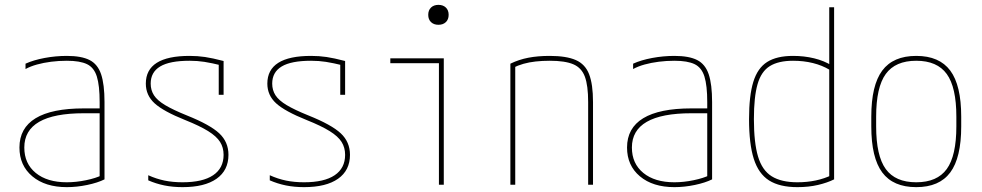

<svg xmlns="http://www.w3.org/2000/svg" viewBox="-20 -760 4040 790"><path d="M255 10Q166 10 113 -34.5Q60 -79 60 -153Q60 -233 126.5 -273.5Q193 -314 325 -314H400V-294H325Q80 -294 80 -153Q80 -87 127 -48.5Q174 -10 255 -10Q293 -10 334 -18.5Q375 -27 401 -40L390 -22V-340Q390 -408 378.5 -445Q367 -482 338 -496Q309 -510 255 -510Q222 -510 190.5 -506Q159 -502 132 -494.5Q105 -487 85 -476V-498Q118 -513 163.5 -521.5Q209 -530 255 -530Q315 -530 348.5 -513Q382 -496 396 -454.5Q410 -413 410 -340V-22Q382 -8 339 1Q296 10 255 10Z M731 10Q691 10 656.5 3Q622 -4 590 -18V-39Q623 -24 657 -17Q691 -10 731 -10Q814 -10 857 -39Q900 -68 900 -123Q900 -153 885.5 -176Q871 -199 836.5 -220.5Q802 -242 742 -266Q652 -302 616 -335Q580 -368 580 -416Q580 -473 625 -501.5Q670 -530 760 -530Q793 -530 823.5 -525.5Q854 -521 900 -509V-370H880V-511L895 -490Q850 -501 821 -505.5Q792 -510 760 -510Q678 -510 639 -486.5Q600 -463 600 -416Q600 -389 613.5 -368Q627 -347 659.5 -327.5Q692 -308 749 -285Q844 -247 882 -211.5Q920 -176 920 -123Q920 -59 871 -24.5Q822 10 731 10Z M1231 10Q1191 10 1156.5 3Q1122 -4 1090 -18V-39Q1123 -24 1157 -17Q1191 -10 1231 -10Q1314 -10 1357 -39Q1400 -68 1400 -123Q1400 -153 1385.5 -176Q1371 -199 1336.5 -220.5Q1302 -242 1242 -266Q1152 -302 1116 -335Q1080 -368 1080 -416Q1080 -473 1125 -501.5Q1170 -530 1260 -530Q1293 -530 1323.5 -525.5Q1354 -521 1400 -509V-370H1380V-511L1395 -490Q1350 -501 1321 -505.5Q1292 -510 1260 -510Q1178 -510 1139 -486.5Q1100 -463 1100 -416Q1100 -389 1113.5 -368Q1127 -347 1159.5 -327.5Q1192 -308 1249 -285Q1344 -247 1382 -211.5Q1420 -176 1420 -123Q1420 -59 1371 -24.5Q1322 10 1231 10Z M1786 0V-500H1586V-520H1806V0ZM1784 -658Q1765 -658 1753.5 -669Q1742 -680 1742 -699Q1742 -718 1753.5 -729Q1765 -740 1784 -740Q1803 -740 1814.5 -729Q1826 -718 1826 -699Q1826 -680 1814.5 -669Q1803 -658 1784 -658Z M2080 -498Q2115 -515 2154 -522.5Q2193 -530 2242 -530Q2310 -530 2349 -513Q2388 -496 2404 -454.5Q2420 -413 2420 -340V0H2400V-340Q2400 -408 2386.5 -444.5Q2373 -481 2339 -495.5Q2305 -510 2242 -510Q2211 -510 2184 -507Q2157 -504 2134 -497.5Q2111 -491 2089 -480L2100 -494V0H2080Z M2755 10Q2666 10 2613 -34.5Q2560 -79 2560 -153Q2560 -233 2626.5 -273.5Q2693 -314 2825 -314H2900V-294H2825Q2580 -294 2580 -153Q2580 -87 2627 -48.5Q2674 -10 2755 -10Q2793 -10 2834 -18.5Q2875 -27 2901 -40L2890 -22V-340Q2890 -408 2878.5 -445Q2867 -482 2838 -496Q2809 -510 2755 -510Q2722 -510 2690.5 -506Q2659 -502 2632 -494.5Q2605 -487 2585 -476V-498Q2618 -513 2663.5 -521.5Q2709 -530 2755 -530Q2815 -530 2848.5 -513Q2882 -496 2896 -454.5Q2910 -413 2910 -340V-22Q2882 -8 2839 1Q2796 10 2755 10Z M3261 10Q3188 10 3144.5 -17.5Q3101 -45 3081.5 -106.5Q3062 -168 3062 -270Q3062 -366 3079.5 -423Q3097 -480 3136.5 -505Q3176 -530 3243 -530Q3289 -530 3330 -520Q3371 -510 3403 -490L3393 -473Q3363 -491 3325 -500.5Q3287 -510 3243 -510Q3183 -510 3147.5 -488Q3112 -466 3097 -413.5Q3082 -361 3082 -270Q3082 -173 3099 -116Q3116 -59 3155.5 -34.5Q3195 -10 3261 -10Q3341 -10 3403 -40L3392 -22V-730H3412V-22Q3384 -8 3345.5 1Q3307 10 3261 10Z M3750 10Q3655 10 3610 -50.5Q3565 -111 3565 -240V-280Q3565 -409 3610 -469.5Q3655 -530 3750 -530Q3845 -530 3890 -469.5Q3935 -409 3935 -280V-240Q3935 -111 3890 -50.5Q3845 10 3750 10ZM3750 -10Q3836 -10 3875.5 -64.5Q3915 -119 3915 -240V-280Q3915 -401 3875.5 -455.5Q3836 -510 3750 -510Q3664 -510 3624.5 -455.5Q3585 -401 3585 -280V-240Q3585 -119 3624.5 -64.5Q3664 -10 3750 -10Z"/></svg>

Font: M PLUS 1 Code Thin
Style: Regular
Weight: 250
Designer: Coji Morishita
Foundry: UNDERFOREST DESIGN
Version: Version 1.002